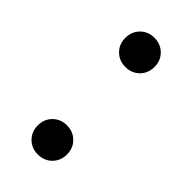

<svg xmlns="http://www.w3.org/2000/svg" viewBox="-175 -553 605 605"><g transform="rotate(45 128.0 -250.0)"><path d="M128 -510Q156 -510 174.5 -491.5Q193 -473 193 -445Q193 -417 174.5 -398.5Q156 -380 128 -380Q100 -380 81.5 -398.5Q63 -417 63 -445Q63 -473 81.5 -491.5Q100 -510 128 -510ZM128 -120Q156 -120 174.5 -101.5Q193 -83 193 -55Q193 -27 174.5 -8.5Q156 10 128 10Q100 10 81.5 -8.5Q63 -27 63 -55Q63 -83 81.5 -101.5Q100 -120 128 -120Z"/></g></svg>

Font: Prodigy Sans
Style: Regular
Weight: 400
Designer: Wei Huang
Foundry: Wei Huang
Version: Version 1.003; ttfautohint (v1.8.3)